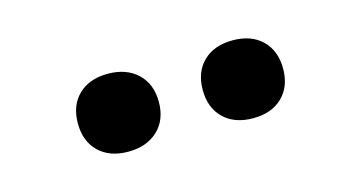

<svg xmlns="http://www.w3.org/2000/svg" viewBox="-32 -787 565 300"><g transform="rotate(-15 250.0 -637.0)"><path d="M101.5 -683Q119 -700 149 -700Q179 -700 197 -683Q215 -666 215 -637Q215 -608 197 -591Q179 -574 149 -574Q119 -574 101.5 -591Q84 -608 84 -637Q84 -666 101.5 -683ZM303.5 -683Q321 -700 351 -700Q381 -700 398.5 -683Q416 -666 416 -637Q416 -608 398.5 -591Q381 -574 351 -574Q321 -574 303.5 -591Q286 -608 286 -637Q286 -666 303.5 -683Z"/></g></svg>

Font: Elaine Sans Medium
Style: Regular
Weight: 500
Designer: Wei Huang
Foundry: Wei Huang
Version: Version 2.001;December 24, 2019;FontCreator 12.0.0.2547 64-b